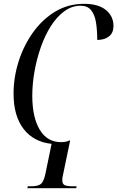

<svg xmlns="http://www.w3.org/2000/svg" viewBox="-20 -745 614 1005"><path d="M123 240 126 230H145Q177 230 192.5 219Q208 208 217 168L250 8Q156 -2 103.5 -70Q51 -138 51 -255Q51 -340 77.5 -423.5Q104 -507 153 -575.5Q202 -644 269.5 -684.5Q337 -725 420 -725Q495 -725 534.5 -692.5Q574 -660 574 -609Q574 -573 550.5 -554.5Q527 -536 489 -536Q489 -587 482.5 -627.5Q476 -668 457 -691.5Q438 -715 402 -715Q356 -715 316.5 -686Q277 -657 246 -608Q215 -559 193.5 -497.5Q172 -436 160.5 -370.5Q149 -305 149 -244Q149 -131 188 -66Q227 -1 299 -1Q327 -1 344 -10L347 -9L313 155Q310 168 308 178.5Q306 189 306 198Q306 219 319.5 224.5Q333 230 359 230H381L379 240Z"/></svg>

Font: Noto Serif Display Condensed
Style: Italic
Weight: 400
Width: 3
Italic angle: -12°
Designer: Monotype Design Team
Foundry: Monotype Imaging Inc.
Version: Version 2.009